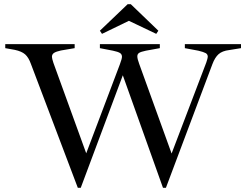

<svg xmlns="http://www.w3.org/2000/svg" viewBox="-20 -883 1171 913"><path d="M127 -579Q116 -610 99.5 -624.5Q83 -639 50 -646L5 -654V-673H335V-654L270 -643Q247 -638 237 -631.5Q227 -625 227 -613Q227 -605 234 -584L390 -154L550 -577Q560 -604 560 -613Q560 -625 550.5 -631Q541 -637 517 -642L455 -654V-673H740V-654L674 -642Q650 -637 641.5 -631.5Q633 -626 633 -615Q633 -603 642 -579L796 -153L961 -586Q968 -607 968 -613Q968 -625 958 -630.5Q948 -636 923 -642L859 -654V-673H1126V-654L1070 -645Q1037 -641 1019.5 -625.5Q1002 -610 990 -578L769 10H755L564 -525L364 10H350ZM602 -863 733 -737 723 -722 593 -784 465 -722 455 -737 587 -863Z"/></svg>

Font: Ibarra Real Nova
Style: Regular
Weight: 400
Designer: Jose Maria Ribagorda & Octavio Pardo
Foundry: Jose Maria Ribagorda
Version: Version 1.014